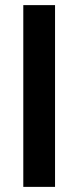

<svg xmlns="http://www.w3.org/2000/svg" viewBox="-20 -730 306 750"><path d="M71 0V-710H195V0Z"/></svg>

Font: Bricolage Grotesque 96pt ExtraBold SemiBold
Style: Regular
Weight: 600
Version: Version 1.001;gftools[0.9.33.dev8+g029e19f]